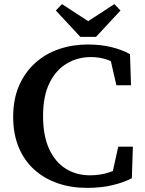

<svg xmlns="http://www.w3.org/2000/svg" viewBox="-20 -896 703 932"><path d="M402 16Q325 16 260 -6.5Q195 -29 146.5 -72.5Q98 -116 71 -180.5Q44 -245 44 -329Q44 -414 72 -479Q100 -544 150 -589.5Q200 -635 266 -657.5Q332 -680 406 -680Q468 -680 520 -667.5Q572 -655 611 -633L616 -482H545L511 -630L581 -622V-561Q545 -590 505.5 -604.5Q466 -619 421 -619Q357 -619 304 -587.5Q251 -556 220 -492.5Q189 -429 189 -333Q189 -237 218.5 -173Q248 -109 299.5 -77Q351 -45 417 -45Q467 -45 510.5 -59.5Q554 -74 590 -101V-42L521 -35L554 -184H625L620 -31Q582 -11 527.5 2.5Q473 16 402 16ZM281 -876 453 -764H363L535 -876L565 -845L446 -717H370L251 -845Z"/></svg>

Font: Source Serif 4 SemiBold
Style: Regular
Weight: 600
Designer: Frank Grießhammer
Foundry: Adobe Systems Incorporated
Version: Version 4.004;hotconv 1.0.116;makeotfexe 2.5.65601